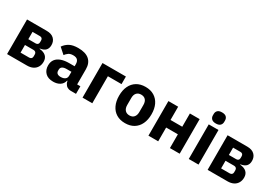

<svg xmlns="http://www.w3.org/2000/svg" viewBox="25 -1630 3569 2523"><g transform="rotate(30 1809.5 -368.5)"><path d="M69 0V-525H368Q440 -525 478 -488.5Q516 -452 516 -393Q516 -343 489 -314.5Q462 -286 405 -278V-273Q470 -267 503 -236Q536 -205 536 -152Q536 -106 516 -71.5Q496 -37 459 -18.5Q422 0 370 0ZM213 -105H343Q363 -105 375 -116Q387 -127 387 -147V-178Q387 -198 375 -209.5Q363 -221 343 -221H213ZM213 -309H325Q345 -309 356 -320.5Q367 -332 367 -351V-378Q367 -398 356 -409Q345 -420 325 -420H213Z M1115 0H1033Q1006 0 982.5 -13.5Q959 -27 945 -53.5Q931 -80 931 -117V-130L963 -92H927Q915 -41 874 -14.5Q833 12 773 12Q694 12 652 -30.5Q610 -73 610 -141Q610 -197 637.5 -233Q665 -269 715.5 -287Q766 -305 835 -305H918V-338Q918 -376 898 -398.5Q878 -421 831 -421Q787 -421 761 -402Q735 -383 718 -359L630 -437Q662 -484 711 -510.5Q760 -537 842 -537Q953 -537 1009.5 -487.5Q1066 -438 1066 -345V-115H1115ZM918 -221H846Q803 -221 781 -206Q759 -191 759 -162V-147Q759 -119 777 -105Q795 -91 828 -91Q853 -91 873 -98Q893 -105 905.5 -120Q918 -135 918 -159Z M1214 0V-525H1569V-410H1362V0Z M1863 12Q1786 12 1731 -21.5Q1676 -55 1646.5 -117Q1617 -179 1617 -263Q1617 -348 1646.5 -409Q1676 -470 1731 -503.5Q1786 -537 1863 -537Q1940 -537 1995 -503.5Q2050 -470 2079.5 -409Q2109 -348 2109 -263Q2109 -179 2079.5 -117Q2050 -55 1995 -21.5Q1940 12 1863 12ZM1863 -105Q1907 -105 1931 -132.5Q1955 -160 1955 -209V-316Q1955 -366 1931 -393Q1907 -420 1863 -420Q1820 -420 1795.5 -393Q1771 -366 1771 -316V-209Q1771 -160 1795.5 -132.5Q1820 -105 1863 -105Z M2214 0V-525H2362V-324H2540V-525H2688V0H2540V-209H2362V0Z M2900 -581Q2855 -581 2834.5 -602Q2814 -623 2814 -654V-676Q2814 -708 2834.5 -728.5Q2855 -749 2900 -749Q2945 -749 2965.5 -728.5Q2986 -708 2986 -676V-654Q2986 -623 2965.5 -602Q2945 -581 2900 -581ZM2826 0V-525H2974V0Z M3112 0V-525H3411Q3483 -525 3521 -488.5Q3559 -452 3559 -393Q3559 -343 3532 -314.5Q3505 -286 3448 -278V-273Q3513 -267 3546 -236Q3579 -205 3579 -152Q3579 -106 3559 -71.5Q3539 -37 3502 -18.5Q3465 0 3413 0ZM3256 -105H3386Q3406 -105 3418 -116Q3430 -127 3430 -147V-178Q3430 -198 3418 -209.5Q3406 -221 3386 -221H3256ZM3256 -309H3368Q3388 -309 3399 -320.5Q3410 -332 3410 -351V-378Q3410 -398 3399 -409Q3388 -420 3368 -420H3256Z"/></g></svg>

Font: IBM Plex Sans
Style: Bold
Weight: 700
Designer: Mike Abbink, Paul van der Laan, Pieter van Rosmalen
Foundry: Bold Monday
Version: Version 3.201